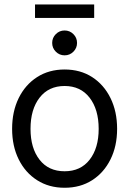

<svg xmlns="http://www.w3.org/2000/svg" viewBox="-20 -844 589 875"><path d="M274.4 11.7Q203.1 11.7 149.2 -22.7Q95.2 -57.1 65.2 -117.7Q35.2 -178.2 35.2 -256.8Q35.2 -335.9 65.2 -397Q95.2 -458 149.2 -492.7Q203.1 -527.3 274.4 -527.3Q346.2 -527.3 399.9 -492.7Q453.6 -458 483.6 -397Q513.7 -335.9 513.7 -256.8Q513.7 -178.2 483.6 -117.7Q453.6 -57.1 399.9 -22.7Q346.2 11.7 274.4 11.7ZM274.4 -63.5Q347.7 -63.5 388.7 -116.5Q429.7 -169.4 429.7 -256.8Q429.7 -345.2 388.4 -398.7Q347.2 -452.1 274.4 -452.1Q201.7 -452.1 160.4 -398.9Q119.1 -345.7 119.1 -256.8Q119.1 -168.9 160.2 -116.2Q201.2 -63.5 274.4 -63.5ZM409.2 -823.7V-762.2H139.6V-823.7ZM274.4 -591.8Q251 -591.8 234.4 -608.4Q217.8 -625 217.8 -648.4Q217.8 -671.9 234.4 -688.5Q251 -705.1 274.4 -705.1Q297.9 -705.1 314.5 -688.5Q331.1 -671.9 331.1 -648.4Q331.1 -625 314.5 -608.4Q297.9 -591.8 274.4 -591.8Z"/></svg>

Font: Inter Display
Style: Regular
Weight: 400
Designer: Rasmus Andersson
Foundry: rsms
Version: Version 4.001;git-9221beed3